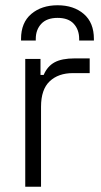

<svg xmlns="http://www.w3.org/2000/svg" viewBox="-20 -710 385 730"><path d="M76 0V-486H134V-425H146Q160 -458 187.5 -473Q215 -488 264 -488H321V-432H257Q202 -432 169 -401Q136 -370 136 -304V0ZM60 -556V-562Q60 -624 99 -657Q138 -690 199 -690Q260 -690 298.5 -657Q337 -624 337 -562V-556H281V-562Q281 -597 260.5 -619.5Q240 -642 199 -642Q158 -642 137 -619.5Q116 -597 116 -562V-556Z"/></svg>

Font: Space Grotesk Frontify Light
Style: Regular
Weight: 300
Designer: Florian Karsten
Version: Version 2.000